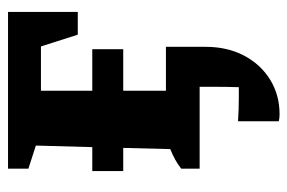

<svg xmlns="http://www.w3.org/2000/svg" viewBox="-142 -388 733 490"><g transform="rotate(-90 225.0 -142.5)"><path d="M40 0V-47Q60 -63 90 -75L93 -195H34V-274H95L99 -418L40 -437V-489H440V-311H382L352 -405H239V-274H345V-195H239V-86H351V15Q351 71 328.5 113.5Q306 156 267 180Q228 204 179 204Q169 204 161 202V98Q178 99 192 99.5Q206 100 220 100Q234 100 248 100Q249 70 249 36Q249 18 249 0Z"/></g></svg>

Font: Piazzolla
Style: Bold
Weight: 700
Designer: Juan Pablo del Peral
Foundry: Huerta Tipografica
Version: Version 1.330